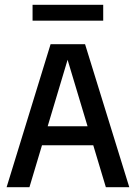

<svg xmlns="http://www.w3.org/2000/svg" viewBox="-20 -779 565 799"><path d="M7.5 0 190.5 -595H334L518 0H420.5L255 -551H267.5L102.5 0ZM108 -174.5 127 -253.5H396.5L416 -174.5ZM115.5 -693V-759H409.5V-693Z"/></svg>

Font: Encode Sans SC Condensed Medium
Style: Regular
Weight: 500
Width: 3
Designer: Multiple Designers
Foundry: Impallari Type
Version: Version 3.002